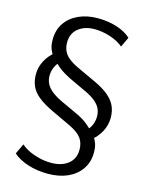

<svg xmlns="http://www.w3.org/2000/svg" viewBox="-132 -793 809 1061"><g transform="rotate(15 272.5 -262.0)"><path d="M248 189Q185 189 132.5 172Q80 155 48 126L76 67Q96 85 124 98Q152 111 184.5 118.5Q217 126 250 126Q309 126 346 97Q383 68 383 15Q383 -23 363.5 -50Q344 -77 293 -101L183 -153Q130 -178 99 -203.5Q68 -229 55 -259Q42 -289 42 -326Q42 -368 63 -406Q84 -444 118 -469L110 -445Q99 -459 90.5 -480.5Q82 -502 82 -534Q82 -590 109.5 -630Q137 -670 185 -691.5Q233 -713 293 -713Q353 -713 403 -697Q453 -681 484 -652L457 -595Q426 -621 381 -635.5Q336 -650 292 -650Q236 -650 199.5 -621Q163 -592 163 -539Q163 -502 182.5 -475Q202 -448 253 -423L363 -372Q417 -347 447.5 -321Q478 -295 491 -265.5Q504 -236 504 -199Q504 -157 483.5 -119Q463 -81 429 -56L436 -80Q447 -66 455.5 -44.5Q464 -23 464 10Q464 65 436 105.5Q408 146 359.5 167.5Q311 189 248 189ZM117 -337Q117 -313 127 -292.5Q137 -272 159.5 -253.5Q182 -235 222 -216L317 -172Q353 -155 377 -136Q401 -117 415 -100L390 -98Q410 -116 419.5 -139Q429 -162 429 -187Q429 -211 419.5 -231.5Q410 -252 387 -271Q364 -290 324 -308L230 -352Q194 -370 169.5 -388.5Q145 -407 132 -425L156 -426Q137 -409 127 -386Q117 -363 117 -337Z"/></g></svg>

Font: Nunito Sans 12pt ExtraLight 11pt
Style: Regular
Weight: 400
Version: Version 3.101;gftools[0.9.27]